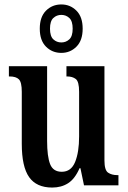

<svg xmlns="http://www.w3.org/2000/svg" viewBox="-20 -834 574 864"><path d="M215 10Q144 10 111 -37Q78 -84 78 -187V-421Q78 -464 65 -477Q52 -490 23 -490H20V-536H192V-200Q192 -130 205.5 -95.5Q219 -61 258 -61Q300 -61 318 -105Q336 -149 336 -220V-421Q336 -467 321 -478.5Q306 -490 282 -490H279V-536H450V-112Q450 -68 466.5 -57Q483 -46 507 -46H513V0H358L342 -77H338Q317 -29 286.5 -9.5Q256 10 215 10ZM256 -596Q215 -596 187 -624Q159 -652 159 -705Q159 -758 187 -786Q215 -814 256 -814Q296 -814 324 -786Q352 -758 352 -705Q352 -652 324 -624Q296 -596 256 -596ZM256 -643Q277 -643 292 -657Q307 -671 307 -705Q307 -739 292 -753Q277 -767 256 -767Q235 -767 220 -753Q205 -739 205 -705Q205 -671 220 -657Q235 -643 256 -643Z"/></svg>

Font: Noto Serif Georgian ExtraCondensed SemiBold
Style: Regular
Weight: 600
Width: 2
Designer: Monotype Design Team, Akaki Razmadze
Foundry: Google LLC
Version: Version 2.003; ttfautohint (v1.8.4.7-5d5b)